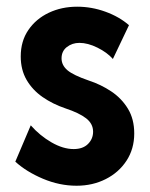

<svg xmlns="http://www.w3.org/2000/svg" viewBox="-20 -561 459 588"><path d="M214.4 7.8Q162.1 7.8 111.3 -13.7Q60.5 -35.2 26.9 -65.9L74.2 -177.2Q102.1 -145.5 137.7 -125Q173.3 -104.5 205.6 -104.5Q233.9 -104.5 249.5 -120.1Q265.1 -135.7 265.1 -157.7Q265.1 -182.1 243.7 -198.7Q222.2 -215.3 180.7 -229Q141.6 -242.2 110.6 -263.7Q79.6 -285.2 61.5 -316.2Q43.5 -347.2 43.5 -388.2Q43.5 -435.1 66.9 -469.2Q90.3 -503.4 129.6 -522Q168.9 -540.5 216.3 -540.5Q260.7 -540.5 303 -525.1Q345.2 -509.8 375 -483.9L325.7 -380.4Q308.1 -400.4 278.6 -415Q249 -429.7 223.1 -429.7Q201.2 -429.7 184.8 -417Q168.5 -404.3 168.5 -382.3Q168.5 -361.3 186.5 -345.9Q204.6 -330.6 251.5 -314.5Q289.1 -302.2 320.8 -281Q352.5 -259.8 371.8 -228Q391.1 -196.3 391.1 -152.3Q391.1 -105 367.4 -68.8Q343.8 -32.7 303.7 -12.5Q263.7 7.8 214.4 7.8Z"/></svg>

Font: Reddit Sans Condensed
Style: Bold
Weight: 700
Designer: Stephen Hutchings
Foundry: Reddit
Version: Version 1.014